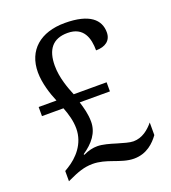

<svg xmlns="http://www.w3.org/2000/svg" viewBox="-134 -823 828 932"><g transform="rotate(-20 279.5 -357.0)"><path d="M399 10C466 10 506 -31 530 -64V-129C505 -99 471 -70 425 -70C405 -70 376 -79 345 -88C313 -98 278 -108 251 -108C229 -108 205 -103 178 -90L176 -94C229 -130 264 -173 264 -230C264 -270 254 -304 244 -337H400V-384H230C214 -423 191 -483 191 -545C191 -628 226 -674 303 -674C387 -674 405 -609 405 -547C453 -547 484 -569 484 -612C484 -676 436 -724 307 -724C181 -724 103 -657 103 -543C103 -488 123 -426 141 -384H49V-337H160C174 -301 185 -263 185 -224C185 -144 131 -89 82 -59L64 -48V5L77 -1C120 -21 156 -35 200 -35C235 -35 267 -25 298 -14C332 -2 365 10 399 10Z"/></g></svg>

Font: Noto Serif
Style: Regular
Weight: 400
Designer: Monotype Design Team
Foundry: Monotype Imaging Inc.
Version: Version 2.015